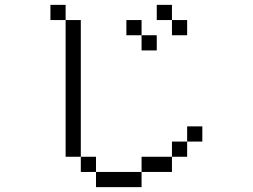

<svg xmlns="http://www.w3.org/2000/svg" viewBox="-20 -770 1040 790"><path d="M812.5 -187.5V-250H750V-187.5H687.5V-125H562.5V-62.5H375V0H562.5V-62.5H687.5V-125H750V-187.5ZM625 -562.5V-625H562.5V-562.5ZM750 -625V-687.5H687.5V-625ZM375 -62.5V-125H312.5V-62.5ZM312.5 -125V-687.5H250V-125ZM562.5 -625V-687.5H500V-625ZM250 -687.5V-750H187.5V-687.5ZM687.5 -687.5V-750H625V-687.5Z"/></svg>

Font: Unifont
Style: Regular
Weight: 500
Version: Version 15.1.04